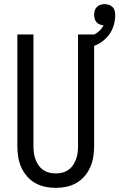

<svg xmlns="http://www.w3.org/2000/svg" viewBox="-20 -902 578 930"><path d="M250 8Q224 8 198 2.5Q172 -3 149.5 -16Q127 -29 110 -49Q93 -69 82.5 -93Q72 -117 68 -143Q64 -169 64 -195V-735H142V-195Q142 -179 144 -162.5Q146 -146 151.5 -131Q157 -116 166 -102.5Q175 -89 188.5 -79.5Q202 -70 218 -66Q234 -62 250 -62Q266 -62 282 -66Q298 -70 311.5 -79.5Q325 -89 334 -102.5Q343 -116 348.5 -131Q354 -146 356 -162.5Q358 -179 358 -195V-735H436V-195Q436 -169 432 -143Q428 -117 417.5 -93Q407 -69 390 -49Q373 -29 350.5 -16Q328 -3 302 2.5Q276 8 250 8ZM397 -665 382 -714Q397 -718 411.5 -723.5Q426 -729 439.5 -736.5Q453 -744 464 -755Q475 -766 482 -779Q473 -780 463.5 -783.5Q454 -787 447.5 -794.5Q441 -802 438.5 -811.5Q436 -821 436 -831Q436 -841 439 -851Q442 -861 449.5 -868.5Q457 -876 467 -879Q477 -882 487 -882Q498 -882 508 -878.5Q518 -875 525.5 -867.5Q533 -860 535.5 -849.5Q538 -839 538 -829Q538 -799 528 -771Q518 -743 498 -721.5Q478 -700 451.5 -686.5Q425 -673 397 -665Z"/></svg>

Font: Iosevka Term
Style: Regular
Weight: 400
Monospace: yes
Designer: Belleve Invis
Foundry: Belleve Invis
Version: Version 30.0.1